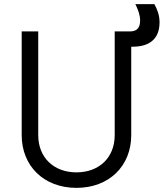

<svg xmlns="http://www.w3.org/2000/svg" viewBox="-20 -897 792 929"><path d="M350 12C509 12 615 -95 615 -243V-671H622C701 -671 752 -707 752 -789C752 -824 741 -851 727 -877H635C648 -850 658 -825 658 -797C658 -752 631 -745 608 -745H535V-243C535 -135 460 -63 350 -63C240 -63 165 -135 165 -243V-745H85V-243C85 -95 191 12 350 12Z"/></svg>

Font: Mluvka
Style: Regular
Weight: 400
Designer: Modified by Jiří Krblich, Original typeface by Gumpita Rahayu
Foundry: Gumpita Rahayu & Jiří Krblich
Version: Version 2.000;Glyphs 3.1.1 (3134)